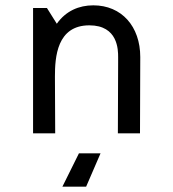

<svg xmlns="http://www.w3.org/2000/svg" viewBox="-20 -500 650 720"><path d="M187 0 186 -213C186 -285 193 -405 315 -405C423 -405 423 -312 423 -286V-264L422 0H505L506 -286C506 -401 436 -480 330 -480C276 -480 227 -459 193 -411L156 -470H104V0ZM276 75 214 200H303L357 75Z"/></svg>

Font: Necto Mono
Style: Regular
Weight: 400
Designer: Marco Condello
Foundry: Collletttivo
Version: Version 1.300;Glyphs 3.2 (3217)